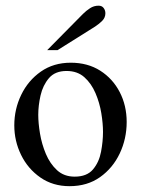

<svg xmlns="http://www.w3.org/2000/svg" viewBox="-20 -635 492 669"><path d="M421.4 -210Q421.4 -151.4 397.2 -100.3Q373 -49.3 328.6 -17.8Q284.2 13.7 222.2 13.7Q164.1 13.7 120.6 -16.6Q77.1 -46.9 53.5 -95.2Q29.8 -143.6 29.8 -198.2Q29.8 -254.9 54 -304.7Q78.1 -354.5 122.3 -385.5Q166.5 -416.5 226.6 -416.5Q285.6 -416.5 329.3 -388.7Q373 -360.8 397.2 -314Q421.4 -267.1 421.4 -210ZM338.9 -175.3Q338.9 -204.6 333 -240.7Q327.1 -276.9 312.7 -310.5Q298.3 -344.2 273.9 -366Q249.5 -387.7 211.9 -387.7Q171.9 -387.7 150.6 -362.8Q129.4 -337.9 121.3 -302.5Q113.3 -267.1 113.3 -234.9Q113.3 -206.1 119.4 -169.4Q125.5 -132.8 139.9 -98.6Q154.3 -64.5 178.7 -42Q203.1 -19.5 240.2 -19.5Q282.7 -19.5 304 -44.7Q325.2 -69.8 332 -106Q338.9 -142.1 338.9 -175.3ZM347.2 -588.9Q347.2 -573.7 336.4 -562.7Q325.7 -551.8 311.5 -542.5L180.7 -460.4H144.5L269 -586.4Q280.3 -597.7 293.7 -606.4Q307.1 -615.2 323.7 -615.2Q335 -615.2 341.1 -607.2Q347.2 -599.1 347.2 -588.9Z"/></svg>

Font: Scheherazade New
Style: Regular
Weight: 400
Designer: SIL International
Foundry: SIL International
Version: Version 4.000